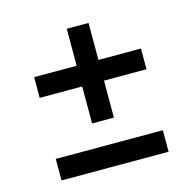

<svg xmlns="http://www.w3.org/2000/svg" viewBox="-82 -679 673 672"><g transform="rotate(-15 255.0 -343.0)"><path d="M216 -254V-388H62V-463H216V-597H295V-463H449V-388H295V-254ZM61 -89V-167H449V-89Z"/></g></svg>

Font: Bricolage Grotesque 12pt
Style: Regular
Weight: 400
Designer: Mathieu Triay
Foundry: Atelier Triay
Version: Version 1.001; ttfautohint (v1.8.4.7-5d5b);gftools[0.9.33.de